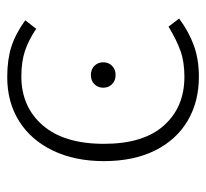

<svg xmlns="http://www.w3.org/2000/svg" viewBox="-40 -532 583 544"><g transform="rotate(-90 252.0 -260.5)"><path d="M466 -481 442 -450Q409 -472 378.5 -482Q348 -492 307 -492Q221 -492 168.5 -431.5Q116 -371 116 -258Q116 -146 168 -88Q220 -30 306 -30Q348 -30 379 -41Q410 -52 448 -75L471 -45Q433 -17 394 -3Q355 11 306 11Q235 11 181 -21Q127 -53 97 -113.5Q67 -174 67 -258Q67 -341 97 -403Q127 -465 180.5 -498.5Q234 -532 305 -532Q354 -532 390.5 -520.5Q427 -509 466 -481ZM347 -260Q347 -245 337 -235Q327 -225 311 -225Q295 -225 285 -235Q275 -245 275 -260Q275 -275 285 -285Q295 -295 311 -295Q327 -295 337 -285Q347 -275 347 -260Z"/></g></svg>

Font: FiraGO ExtraLight
Style: Regular
Weight: 200
Designer: bBox Type
Foundry: bBox Type GmbH
Version: Version 1.001